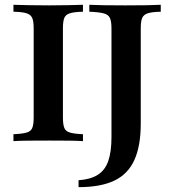

<svg xmlns="http://www.w3.org/2000/svg" viewBox="-20 -591 720 804"><path d="M36.3 0V-29Q73.4 -30.6 91.5 -35.9Q109.7 -41.1 115.3 -55.6Q121 -70.2 121 -98.4V-472.6Q121 -501.6 114.9 -515.7Q108.9 -529.8 91.1 -535.5Q73.4 -541.1 36.3 -541.9V-571Q58.1 -570.2 96.4 -569.4Q134.7 -568.5 184.7 -568.5Q230.6 -568.5 268.1 -569.4Q305.6 -570.2 327.4 -571V-541.9Q291.1 -541.1 273 -535.5Q254.8 -529.8 249.2 -515.7Q243.5 -501.6 243.5 -472.6V-98.4Q243.5 -70.2 249.2 -55.6Q254.8 -41.1 273 -35.9Q291.1 -30.6 327.4 -29V0Q305.6 -1.6 268.1 -2Q230.6 -2.4 184.7 -2.4Q134.7 -2.4 96.4 -2Q58.1 -1.6 36.3 0ZM308.9 192.7V163.7Q358.1 160.5 388.7 141.5Q419.4 122.6 433.1 83.9Q446.8 45.2 446.8 -16.9V-472.6Q446.8 -501.6 440.3 -515.7Q433.9 -529.8 414.1 -535.1Q394.4 -540.3 354 -541.9V-571Q395.2 -568.5 504.8 -568.5Q611.3 -568.5 653.2 -571V-541.9Q616.9 -541.1 599.2 -535.5Q581.5 -529.8 575.4 -515.7Q569.4 -501.6 569.4 -472.6V-73.4Q569.4 21 542.3 79.8Q515.3 138.7 458.1 165.7Q400.8 192.7 308.9 192.7Z"/></svg>

Font: Playfair
Style: Bold
Weight: 700
Designer: Claus Eggers Sørensen
Foundry: Claus Eggers Sørensen
Version: Version 2.001;gftools[0.9.30]